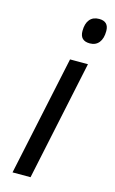

<svg xmlns="http://www.w3.org/2000/svg" viewBox="-115 -784 496 830"><g transform="rotate(15 132.5 -369.0)"><path d="M145 -536.1H225.1L111.8 0H31.2ZM165 -668.9Q165 -702.1 179.7 -720Q194.3 -737.8 221.7 -737.8Q264.6 -737.8 264.6 -694.8Q264.6 -661.6 250 -643.3Q235.4 -625 209 -625Q165 -625 165 -668.9Z"/></g></svg>

Font: Viking Open Sans
Style: Italic
Weight: 400
Italic angle: -12°
Foundry: Ascender Corporation
Version: Version 2.000